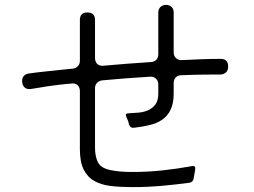

<svg xmlns="http://www.w3.org/2000/svg" viewBox="-20 -777 1040 786"><path d="M522 -11Q474 -11 434.5 -15.5Q395 -20 366.5 -36Q338 -52 322.5 -83Q307 -114 307 -167V-404Q307 -420 297.5 -428.5Q288 -437 272 -435Q246 -433 222.5 -430Q199 -427 176 -424Q157 -421 140 -418Q123 -415 108 -413Q94 -410 83.5 -417Q73 -424 71 -439V-440Q69 -454 76 -464Q83 -474 97 -476Q132 -481 172 -485Q197 -488 223 -490.5Q249 -493 278 -496Q291 -498 299 -506.5Q307 -515 307 -528V-695Q307 -726 338 -726Q369 -726 369 -695V-540Q369 -524 378.5 -515Q388 -506 404 -508L499 -516Q525 -518 549.5 -519.5Q574 -521 598 -523Q612 -524 620 -532.5Q628 -541 628 -555V-726Q628 -740 637 -748.5Q646 -757 660 -757Q674 -757 682.5 -748.5Q691 -740 691 -726V-563Q691 -548 700.5 -539Q710 -530 725 -531Q765 -533 804 -534.5Q843 -536 883 -536Q914 -536 914 -505V-504Q914 -489 905 -480.5Q896 -472 882 -472Q848 -472 808 -471.5Q768 -471 722 -469Q708 -469 699.5 -460Q691 -451 691 -437V-394Q691 -354 678.5 -328Q666 -302 644 -287Q622 -272 592.5 -265Q563 -258 529 -254Q513 -252 508 -268Q507 -273 506 -276.5Q505 -280 503 -285Q499 -295 497 -299Q491 -312 504 -313Q526 -314 548 -316Q570 -318 588 -326.5Q606 -335 617 -350.5Q628 -366 628 -394V-431Q628 -446 618.5 -455Q609 -464 594 -463Q494 -457 398 -448Q385 -446 377 -437.5Q369 -429 369 -416V-172Q369 -136 381 -112.5Q393 -89 431 -81Q466 -73 523 -73Q585 -73 645.5 -79.5Q706 -86 766 -97Q782 -100 779 -83Q778 -76 776 -65Q775 -60 774.5 -56Q774 -52 773 -48Q771 -32 756 -29Q698 -21 639.5 -16Q581 -11 522 -11Z"/></svg>

Font: Higure Gothic
Style: Regular
Weight: 400
Designer: Yoshimichi Ohira
Foundry: Positype
Version: Version 1.000